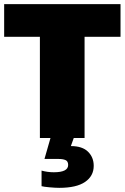

<svg xmlns="http://www.w3.org/2000/svg" viewBox="-20 -664 600 924"><path d="M172 0V-487H0V-644H560V-487H387V0H335L321 39Q376 39 403.5 66Q431 93 431 134Q431 183 389.5 211.5Q348 240 265 240Q247 240 219 237.5Q191 235 180 232V157Q209 165 239 165Q308 165 308 130Q308 112 295.5 106.5Q283 101 263 101H194L223 0Z"/></svg>

Font: Kanit ExtraBold
Style: Regular
Weight: 800
Designer: Katatrad Team
Foundry: CadsonDemak
Version: Version 2.000; ttfautohint (v1.8.3)